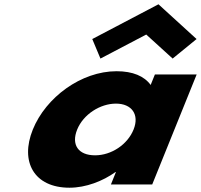

<svg xmlns="http://www.w3.org/2000/svg" viewBox="-20 -860 937 895"><path d="M410.1 -678 448.2 -587 661.7 -699 784.8 -587 896.3 -678 718.7 -840ZM132.9 -256C193.5 -406 358.3 -528 523.3 -528C599.2 -528 652.6 -505 682.3 -464L702.1 -513H896.8L689.5 0H497L520.4 -58H518.2C459.5 -16 380.9 15 303.9 15C138.9 15 72.3 -106 132.9 -256ZM339.7 -256C311.4 -186 344 -136 423.2 -136C499.1 -136 574.3 -186 602.6 -256C631.3 -327 593.2 -377 520.6 -377C446.9 -377 368.4 -327 339.7 -256Z"/></svg>

Font: Hussar
Style: BdWideOblFour
Weight: 700
Foundry: Cannot Into Space Fonts
Version: Version 2.00